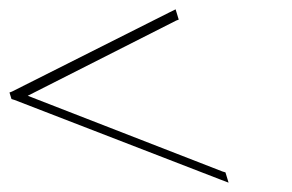

<svg xmlns="http://www.w3.org/2000/svg" viewBox="-90 -565 625 411"><path d="M273.7 -539 285.9 -545 292.6 -523 287.2 -521 -30.6 -360 386 -198 392.6 -196 399.3 -174 383.5 -180 -58.8 -351 -65.4 -353 -69.7 -367 -64.3 -369Z"/></svg>

Font: Nordica Plus
Style: NordicaClassicUltLtCondOpObl
Weight: 300
Version: Version 1.01